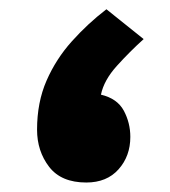

<svg xmlns="http://www.w3.org/2000/svg" viewBox="-20 -395 367 415"><path d="M290.5 -310.5Q260.7 -283.7 232.7 -252.7Q204.6 -221.7 198.2 -190.4Q233.4 -182.1 247.6 -155.8Q261.7 -129.4 261.7 -99.1Q261.7 -57.6 236.3 -29.1Q210.9 -0.5 166.5 -0.5Q112.3 -0.5 86.2 -34.4Q60.1 -68.4 60.1 -114.7Q60.1 -173.8 80.6 -220.7Q101.1 -267.6 135.3 -305.7Q169.4 -343.8 210 -375Z"/></svg>

Font: Vazir Black
Style: Black
Weight: 900
Designer: Saber Rastikerdar
Foundry: Saber Rastikerdar
Version: Version 30.0.0